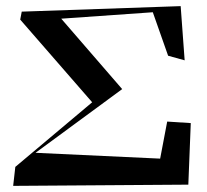

<svg xmlns="http://www.w3.org/2000/svg" viewBox="-20 -673 677 627"><path d="M23 -66 30 -128 281 -339 46 -609 51 -635 570 -653 583 -476 529 -491 479 -633 180 -612 379 -382 96 -174 503 -155 526 -276 603 -271 595 -70Z"/></svg>

Font: Xiangcui Kesong Xiangcui Kesong
Style: Regular
Weight: 400
Version: Version 1.501;March 28, 2024;FontCreator 14.0.0.2814 64-bit